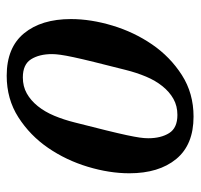

<svg xmlns="http://www.w3.org/2000/svg" viewBox="-32 -540 584 559"><g transform="rotate(90 259.5 -260.0)"><path d="M205 -35Q231 -35 251.5 -46.5Q272 -58 288.5 -78.5Q305 -99 316.5 -126.5Q328 -154 336 -186Q350 -241 359 -277.5Q368 -314 373 -337.5Q378 -361 380 -375Q382 -389 382 -400Q382 -437 367 -461Q352 -485 314 -485Q288 -485 267.5 -473.5Q247 -462 230.5 -441.5Q214 -421 202.5 -393.5Q191 -366 183 -334Q169 -279 160 -242.5Q151 -206 146 -182.5Q141 -159 139 -144.5Q137 -130 137 -120Q137 -83 152 -59Q167 -35 205 -35ZM200 12Q118 12 76.5 -38.5Q35 -89 35 -175Q35 -233 54 -296Q73 -359 109 -411.5Q145 -464 198 -498Q251 -532 319 -532Q401 -532 442.5 -481.5Q484 -431 484 -345Q484 -287 465 -224Q446 -161 410 -108.5Q374 -56 321 -22Q268 12 200 12Z"/></g></svg>

Font: IBM Plex Serif Medm
Style: Italic
Weight: 500
Italic angle: -14°
Designer: Mike Abbink, Paul van der Laan, Pieter van Rosmalen
Foundry: Bold Monday
Version: Version 3.001